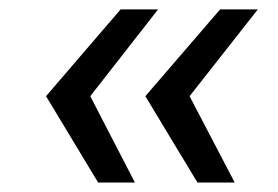

<svg xmlns="http://www.w3.org/2000/svg" viewBox="-20 -468 586 405"><path d="M396.5 -83 286.6 -265.1 444.3 -448.2H523.9L379.9 -265.1L475.1 -83ZM187 -83 77.1 -265.1 234.4 -448.2H313.5L170.4 -265.1L264.6 -83Z"/></svg>

Font: Ride
Style: Italic
Weight: 400
Version: Version 3.000